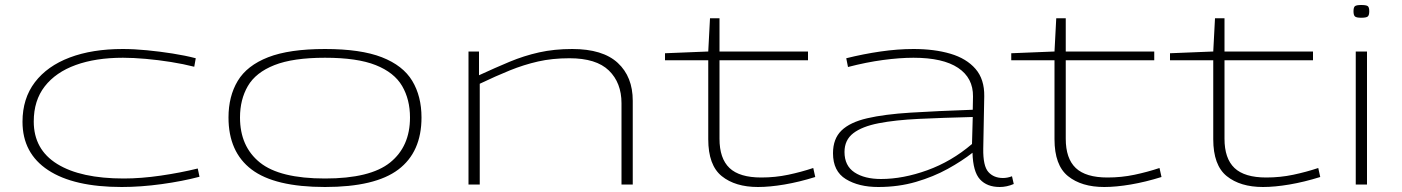

<svg xmlns="http://www.w3.org/2000/svg" viewBox="-20 -738 5606 768"><path d="M70 -251Q70 -344 119.5 -409Q169 -474 259 -508Q349 -542 471 -542Q516 -542 567.5 -537Q619 -532 670 -524Q721 -516 763 -505L757 -471Q714 -482 664 -490Q614 -498 563.5 -502.5Q513 -507 472 -507Q363 -507 283 -478Q203 -449 159 -392.5Q115 -336 115 -252Q115 -140 209 -82Q303 -24 475 -24Q544 -24 623 -35.5Q702 -47 771 -64L778 -31Q710 -13 626.5 -1.5Q543 10 467 10Q275 10 172.5 -57.5Q70 -125 70 -251Z M894 -268Q894 -353 931 -414.5Q968 -476 1052.5 -509Q1137 -542 1280 -542Q1423 -542 1507.5 -509Q1592 -476 1629 -414.5Q1666 -353 1666 -268Q1666 -130 1573.5 -60Q1481 10 1280 10Q1079 10 986.5 -60Q894 -130 894 -268ZM940 -268Q940 -152 1019.5 -88Q1099 -24 1280 -24Q1461 -24 1540.5 -88Q1620 -152 1620 -268Q1620 -340 1588.5 -394Q1557 -448 1483 -477.5Q1409 -507 1280 -507Q1152 -507 1077.5 -477.5Q1003 -448 971.5 -394Q940 -340 940 -268Z M1854 0V-532H1896V-437Q1961 -467 2018.5 -491Q2076 -515 2136.5 -528.5Q2197 -542 2269 -542Q2391 -542 2451 -486.5Q2511 -431 2511 -335V0H2466V-325Q2466 -407 2415.5 -456Q2365 -505 2258 -505Q2189 -505 2132 -492Q2075 -479 2019.5 -456.5Q1964 -434 1899 -403V0Z M3012 10Q2921 10 2867 -33.5Q2813 -77 2813 -181V-497H2640V-525L2813 -532L2820 -665H2858V-532H3212V-497H2858V-183Q2858 -104 2898 -66Q2938 -28 3025 -28Q3081 -28 3133 -39Q3185 -50 3233 -66L3241 -30Q3177 -10 3118 0Q3059 10 3012 10Z M3312 -125Q3312 -183 3346 -216Q3380 -249 3449 -265Q3518 -281 3623 -287.5Q3728 -294 3871 -299L3872 -352Q3873 -426 3812.5 -466.5Q3752 -507 3634 -507Q3579 -507 3512 -498Q3445 -489 3372 -470L3365 -505Q3433 -522 3502 -532Q3571 -542 3634 -542Q3718 -542 3782 -523Q3846 -504 3882 -462.5Q3918 -421 3917 -353L3913 -143Q3912 -74 3933.5 -50Q3955 -26 3992 -26Q4010 -26 4028 -33L4035 -2Q4007 10 3979 10Q3928 10 3900 -20.5Q3872 -51 3870 -127Q3828 -94 3771 -62.5Q3714 -31 3644 -10.5Q3574 10 3493 10Q3415 10 3363.5 -21.5Q3312 -53 3312 -125ZM3358 -130Q3358 -75 3398 -48.5Q3438 -22 3504 -22Q3592 -22 3689 -57Q3786 -92 3868 -162L3871 -270Q3751 -267 3656 -262.5Q3561 -258 3494.5 -245Q3428 -232 3393 -205Q3358 -178 3358 -130Z M4397 10Q4306 10 4252 -33.5Q4198 -77 4198 -181V-497H4025V-525L4198 -532L4205 -665H4243V-532H4597V-497H4243V-183Q4243 -104 4283 -66Q4323 -28 4410 -28Q4466 -28 4518 -39Q4570 -50 4618 -66L4626 -30Q4562 -10 4503 0Q4444 10 4397 10Z M5032 10Q4941 10 4887 -33.5Q4833 -77 4833 -181V-497H4660V-525L4833 -532L4840 -665H4878V-532H5232V-497H4878V-183Q4878 -104 4918 -66Q4958 -28 5045 -28Q5101 -28 5153 -39Q5205 -50 5253 -66L5261 -30Q5197 -10 5138 0Q5079 10 5032 10Z M5425 -667Q5406 -667 5400 -672Q5394 -677 5394 -693Q5394 -709 5400 -713.5Q5406 -718 5425 -718Q5445 -718 5451 -713.5Q5457 -709 5457 -693Q5457 -677 5451 -672Q5445 -667 5425 -667ZM5403 0V-532H5448V0Z"/></svg>

Font: Georama ExtraExtended ExtraLight
Style: Regular
Weight: 200
Width: 8
Designer: Jean-Baptiste Levee
Foundry: Production Type
Version: Version 1.000